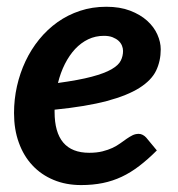

<svg xmlns="http://www.w3.org/2000/svg" viewBox="-20 -540 527 568"><path d="M455.5 -394C455.5 -408.3 452.2 -423 445.5 -438C438.8 -453 428.8 -466.6 415.2 -478.8C401.8 -490.9 384.9 -500.8 364.8 -508.5C344.6 -516.2 321.2 -520 294.5 -520C266.8 -520 240.9 -516 216.8 -508C192.6 -500 170.4 -488.8 150.2 -474.5C130.1 -460.2 112 -443.2 96 -423.5C80 -403.8 66.5 -382.3 55.5 -359C44.5 -335.7 36.1 -311 30.2 -285C24.4 -259 21.5 -232.5 21.5 -205.5C21.5 -173.2 26.2 -143.9 35.8 -117.8C45.2 -91.6 58.7 -69.2 76 -50.8C93.3 -32.2 114.2 -17.9 138.5 -7.8C162.8 2.4 190 7.5 220 7.5C243 7.5 264.3 5.5 284 1.5C303.7 -2.5 322.3 -8.7 340 -17C357.7 -25.3 375 -36 392 -49C409 -62 426.3 -77.3 444 -95L412.5 -133C409.5 -136.3 406.1 -139 402.2 -141C398.4 -143 394.5 -144 390.5 -144C383.8 -144 377.7 -142.6 372 -139.8C366.3 -136.9 360.6 -133.5 354.8 -129.5C348.9 -125.5 342.6 -121 335.8 -116C328.9 -111 321.2 -106.5 312.8 -102.5C304.2 -98.5 294.3 -95.1 283 -92.2C271.7 -89.4 258.7 -88 244 -88C175.7 -88 141.5 -128.3 141.5 -209V-215.5C204.2 -221.8 255.8 -230.4 296.2 -241.2C336.8 -252.1 368.8 -265 392.5 -280C416.2 -295 432.6 -312 441.8 -331C450.9 -350 455.5 -371 455.5 -394ZM287.5 -434C297.5 -434 306.1 -432.6 313.2 -429.8C320.4 -426.9 326.2 -423.4 330.8 -419.2C335.2 -415.1 338.6 -410.3 340.8 -405C342.9 -399.7 344 -394.5 344 -389.5C344 -379.2 341.8 -369.5 337.2 -360.5C332.8 -351.5 323.6 -343 309.8 -335C295.9 -327 276.4 -319.7 251.2 -313C226.1 -306.3 192.8 -300.2 151.5 -294.5C156.5 -314.8 163.3 -333.6 172 -350.8C180.7 -367.9 190.8 -382.7 202.2 -395C213.8 -407.3 226.7 -416.9 241 -423.8C255.3 -430.6 270.8 -434 287.5 -434Z"/></svg>

Font: Lato
Style: Bold Italic
Weight: 700
Italic angle: -7°
Designer: Lukasz Dziedzic
Foundry: tyPoland Lukasz Dziedzic
Version: Version 2.007; 2014-02-27